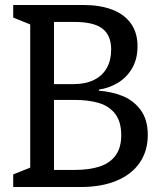

<svg xmlns="http://www.w3.org/2000/svg" viewBox="-20 -750 660 770"><path d="M33 -50.5 121.2 -85.8 101.2 -47.2V-683.5L126.3 -641.8L33 -679.5V-730H313.5Q380.8 -730 429.4 -711.6Q478 -693.2 504.8 -656.1Q531.5 -619 531.5 -564.5Q531.5 -513.2 509.7 -476Q487.8 -438.8 452.6 -417.7Q417.3 -396.5 376.5 -390.8V-386.2Q427.7 -382.5 471.2 -365.2Q514.8 -347.8 543.8 -309.2Q572.7 -270.7 572.7 -208.8Q572.7 -144.7 540.3 -97.5Q508 -50.3 447.3 -25.2Q386.7 0 303.8 0H33ZM169.3 -68.5H278.5Q339 -68.5 380.4 -82.4Q421.8 -96.3 444 -127.2Q466.2 -158 466.2 -207.5Q466.2 -261 442.8 -292.2Q419.5 -323.5 378.2 -336.4Q337 -349.3 278.5 -349.3H160.5V-412.7H274.8Q323.2 -412.7 357.2 -429.6Q391.2 -446.5 408.5 -477.8Q425.8 -509 425.8 -551.3Q425.8 -607.8 391.2 -634.9Q356.7 -662 278.5 -662H165.5L196.5 -691.2V-31.7Z"/></svg>

Font: Monaspace Xenon Var
Style: Regular
Weight: 400
Designer: Riley Cran and the Lettermatic Team
Version: Version 1.000 (Monaspace Xenon Var)